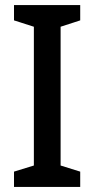

<svg xmlns="http://www.w3.org/2000/svg" viewBox="-20 -734 371 754"><path d="M295 0H35V-60L113 -84V-629L35 -654V-714H295V-654L218 -629V-84L295 -60Z"/></svg>

Font: Noto Sans Sinhala UI SemiCondensed Medium
Style: Regular
Weight: 500
Width: 4
Designer: Jelle Bosma - Monotype Design Team
Foundry: Monotype Imaging Inc.
Version: Version 2.006; ttfautohint (v1.8.4.7-5d5b)